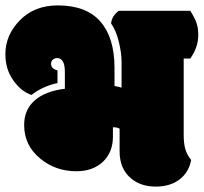

<svg xmlns="http://www.w3.org/2000/svg" viewBox="-20 -690 757 714"><path d="M191.9 -474.1Q221.2 -474.1 221.2 -422.9V-359.9Q148.4 -351.1 109.1 -316.7Q69.8 -282.2 69.8 -225.1Q69.8 -148.9 129.9 -100.1Q186.5 -53.2 264.2 -53.2Q325.2 -53.2 362.8 -88.4Q399.9 -124 399.9 -181.2V-216.8Q417 -216.8 424.8 -211.4V-127Q424.8 -61 468.8 -25.4Q504.9 3.9 558.8 3.9Q612.8 3.9 647.5 -22.5Q682.1 -48.8 690.9 -95.2Q675.8 -113.3 669.4 -134.5Q663.1 -155.8 663.1 -188V-472.2H687.5Q717.3 -513.7 717.3 -560.1Q717.3 -585.9 710.7 -605Q704.1 -624 687.5 -649.9H421.9Q396 -630.9 393.1 -603Q411.6 -576.7 421.9 -534.4Q432.1 -492.2 432.1 -460.9V-363.8Q422.4 -367.2 415 -368.4Q407.7 -369.6 405.8 -370.1V-438Q405.8 -549.3 353.5 -609.6Q301.3 -669.9 194.8 -669.9Q107.9 -669.9 54 -614.7Q0 -559.6 0 -488.8Q0 -432.1 29.8 -390.6Q59.6 -349.1 97.2 -336.9Q116.7 -353 144 -365Q171.4 -377 193.8 -380.9V-428.2Q169.9 -434.1 169.9 -453.1Q169.9 -462.4 176.5 -468.3Q183.1 -474.1 191.9 -474.1Z"/></svg>

Font: Friends & Family
Style: Regular
Weight: 400
Designer: Sarang Kulkarni, Maithili Shingre, Noopur Datye
Foundry: Ek Type
Version: Version 1.000;hotconv 1.0.117;makeotfexe 2.5.65602